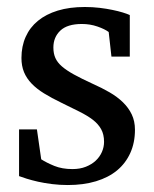

<svg xmlns="http://www.w3.org/2000/svg" viewBox="-20 -514 438 546"><path d="M363.8 -145Q363.8 -108.4 350.6 -79.1Q337.4 -49.8 313 -29.5Q288.6 -9.3 252.9 1.5Q217.3 12.2 172.9 12.2Q149.9 12.2 128.2 9.5Q106.4 6.8 88.1 2.7Q69.8 -1.5 55.7 -5.9Q41.5 -10.3 34.2 -13.2V-146H85L97.2 -61Q112.3 -51.3 134.5 -42.2Q156.7 -33.2 186 -33.2Q207.5 -33.2 224.1 -39.8Q240.7 -46.4 252.2 -57.1Q263.7 -67.9 269.8 -81.8Q275.9 -95.7 275.9 -110.8Q275.9 -131.8 267.6 -146.7Q259.3 -161.6 243.7 -173.6Q228 -185.5 205.3 -196.8Q182.6 -208 153.8 -222.2Q126.5 -235.4 105.5 -248.3Q84.5 -261.2 70.1 -276.1Q55.7 -291 48.3 -308.8Q41 -326.7 41 -349.1Q41 -382.3 53 -409.2Q64.9 -436 87.9 -454.8Q110.8 -473.6 144.3 -483.9Q177.7 -494.1 221.2 -494.1Q243.2 -494.1 263.2 -491.7Q283.2 -489.3 299.8 -485.8Q316.4 -482.4 329.1 -478.5Q341.8 -474.6 349.1 -471.2V-353H296.9L289.1 -422.9Q278.3 -431.2 257.3 -438.5Q236.3 -445.8 212.9 -445.8Q171.4 -445.8 151.6 -427Q131.8 -408.2 131.8 -378.9Q131.8 -361.8 137.5 -349.1Q143.1 -336.4 156 -325.2Q168.9 -314 190.2 -302.2Q211.4 -290.5 243.2 -275.9Q269.5 -264.2 291.5 -251.5Q313.5 -238.8 329.6 -223.1Q345.7 -207.5 354.7 -188.5Q363.8 -169.4 363.8 -145Z"/></svg>

Font: BabelStone Ogham Bound
Style: Regular
Weight: 400
Designer: Andrew West
Foundry: BabelStone
Version: Version 2.02 March 14, 2022